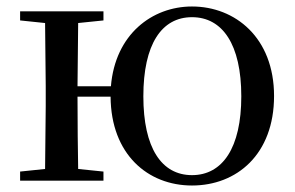

<svg xmlns="http://www.w3.org/2000/svg" viewBox="-20 -557 910 592"><path d="M572 -17C478 -17 422 -101 422 -260C422 -420 478 -504 572 -504C666 -504 724 -420 724 -260C724 -101 666 -17 572 -17ZM572 15C710 15 825 -81 825 -261C825 -441 705 -537 572 -537C449 -537 335 -451 322 -291H219L221 -486L299 -494V-522H42V-494L119 -486L121 -292V-230L119 -36L42 -28V0H299V-28L221 -36C220 -92 219 -179 219 -259H321C322 -81 436 15 572 15Z"/></svg>

Font: Noto Serif HK Medium
Style: Regular
Weight: 500
Designer: Ryoko NISHIZUKA 西塚涼子 (kana & ideographs); Frank Grießhammer (Latin, Greek & Cyrillic); Wenlong ZHANG 张文龙 (bopomofo); San
Foundry: Adobe
Version: Version 2.001;hotconv 1.1.0;makeotfexe 2.6.0